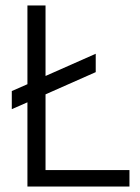

<svg xmlns="http://www.w3.org/2000/svg" viewBox="-20 -680 511 700"><path d="M80 0V-307L23 -282V-348L80 -373V-660H146V-403L329 -484V-417L146 -336V-60H452V0Z"/></svg>

Font: Lil Grotesk
Style: Regular
Weight: 400
Designer: Bastien Sozeau
Foundry: NBR — Bastien Sozeau
Version: Version 4.002; ttfautohint (v1.8.4.7-5d5b)